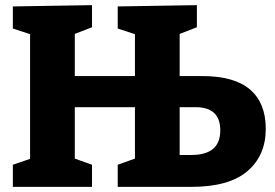

<svg xmlns="http://www.w3.org/2000/svg" viewBox="-20 -727 1070 747"><path d="M767 -431Q892 -431 953 -378.5Q1014 -326 1014 -226Q1014 -122 942.5 -61Q871 0 725 0H438V-86L505 -110V-310H271V-110L338 -86V0H30V-86L97 -109V-594L30 -616V-702L338 -707V-621L271 -595V-431H505V-594L438 -616V-702L746 -707V-621L679 -595V-431ZM724 -124Q780 -124 808.5 -147.5Q837 -171 837 -220Q837 -310 741 -310H679V-124Z"/></svg>

Font: Bitter Pro ExtraBold
Style: Regular
Weight: 800
Designer: Sol Matas, and Bitter project Authors
Foundry: Sol Matas
Version: Version 1.010